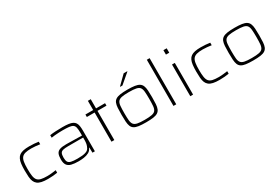

<svg xmlns="http://www.w3.org/2000/svg" viewBox="49 -1706 3846 2677"><g transform="rotate(-30 1972.0 -367.5)"><path d="M312 8Q250 8 208.5 -1Q167 -10 142 -30Q117 -50 104.5 -80.5Q92 -111 88.5 -154.5Q85 -198 85 -254Q85 -317 90.5 -361.5Q96 -406 110.5 -436.5Q125 -467 150 -484.5Q175 -502 213.5 -510Q252 -518 307 -518Q345 -518 386.5 -515Q428 -512 456 -507V-466Q427 -471 388 -474.5Q349 -478 318 -478Q257 -478 220 -468Q183 -458 163.5 -434Q144 -410 137 -366.5Q130 -323 130 -256Q130 -186 137 -141.5Q144 -97 164 -73.5Q184 -50 221.5 -41Q259 -32 321 -32Q357 -32 396.5 -36.5Q436 -41 462 -45V-4Q435 1 393 4.5Q351 8 312 8Z M803 8Q734 8 688.5 -3.5Q643 -15 621 -46.5Q599 -78 599 -138Q599 -195 613.5 -227Q628 -259 664.5 -272Q701 -285 767 -285Q779 -285 807 -284.5Q835 -284 872.5 -283Q910 -282 949 -281.5Q988 -281 1021 -280V-324Q1021 -378 1014 -409Q1007 -440 986 -454.5Q965 -469 925.5 -473.5Q886 -478 823 -478Q796 -478 761 -476.5Q726 -475 693.5 -472Q661 -469 640 -465V-506Q677 -512 729.5 -515Q782 -518 843 -518Q900 -518 940 -512.5Q980 -507 1004.5 -494.5Q1029 -482 1043 -460.5Q1057 -439 1062 -406.5Q1067 -374 1067 -328V0H1028L1026 -83H1021Q1005 -43 968.5 -23.5Q932 -4 888 2Q844 8 803 8ZM809 -32Q849 -32 885.5 -35.5Q922 -39 951 -51Q980 -63 994 -89Q1010 -118 1015.5 -146.5Q1021 -175 1021 -210V-248H780Q726 -248 696 -240Q666 -232 655 -209.5Q644 -187 644 -140Q644 -96 657 -72.5Q670 -49 706 -40.5Q742 -32 809 -32Z M1334 0V-470H1209V-510H1334V-658H1380V-510H1525V-470H1380V0Z M1889 8Q1818 8 1772 1.5Q1726 -5 1699.5 -22Q1673 -39 1661 -69Q1649 -99 1646 -144.5Q1643 -190 1643 -254Q1643 -319 1646 -364.5Q1649 -410 1661 -440Q1673 -470 1699.5 -487Q1726 -504 1772 -511Q1818 -518 1889 -518Q1959 -518 2005 -511Q2051 -504 2077.5 -487Q2104 -470 2116.5 -440Q2129 -410 2132 -364.5Q2135 -319 2135 -254Q2135 -190 2132 -144.5Q2129 -99 2116.5 -69Q2104 -39 2077.5 -22Q2051 -5 2005 1.5Q1959 8 1889 8ZM1888 -32Q1963 -32 2004.5 -40.5Q2046 -49 2063.5 -72.5Q2081 -96 2085 -139.5Q2089 -183 2089 -254Q2089 -325 2085 -369.5Q2081 -414 2063.5 -437.5Q2046 -461 2005 -469.5Q1964 -478 1888 -478Q1814 -478 1773 -469.5Q1732 -461 1714 -437.5Q1696 -414 1692 -369.5Q1688 -325 1688 -254Q1688 -183 1692 -139.5Q1696 -96 1714 -72.5Q1732 -49 1773 -40.5Q1814 -32 1888 -32ZM1822 -602V-607L1958 -741H2015V-736L1858 -602Z M2332 0V-743H2377V0Z M2599 -672V-743H2652V-672ZM2603 0V-510H2648V0Z M3073 8Q3011 8 2969.5 -1Q2928 -10 2903 -30Q2878 -50 2865.5 -80.5Q2853 -111 2849.5 -154.5Q2846 -198 2846 -254Q2846 -317 2851.5 -361.5Q2857 -406 2871.5 -436.5Q2886 -467 2911 -484.5Q2936 -502 2974.5 -510Q3013 -518 3068 -518Q3106 -518 3147.5 -515Q3189 -512 3217 -507V-466Q3188 -471 3149 -474.5Q3110 -478 3079 -478Q3018 -478 2981 -468Q2944 -458 2924.5 -434Q2905 -410 2898 -366.5Q2891 -323 2891 -256Q2891 -186 2898 -141.5Q2905 -97 2925 -73.5Q2945 -50 2982.5 -41Q3020 -32 3082 -32Q3118 -32 3157.5 -36.5Q3197 -41 3223 -45V-4Q3196 1 3154 4.5Q3112 8 3073 8Z M3614 8Q3543 8 3497 1.5Q3451 -5 3424.5 -22Q3398 -39 3386 -69Q3374 -99 3371 -144.5Q3368 -190 3368 -254Q3368 -319 3371 -364.5Q3374 -410 3386 -440Q3398 -470 3424.5 -487Q3451 -504 3497 -511Q3543 -518 3614 -518Q3684 -518 3730 -511Q3776 -504 3802.5 -487Q3829 -470 3841.5 -440Q3854 -410 3857 -364.5Q3860 -319 3860 -254Q3860 -190 3857 -144.5Q3854 -99 3841.5 -69Q3829 -39 3802.5 -22Q3776 -5 3730 1.5Q3684 8 3614 8ZM3613 -32Q3688 -32 3729.5 -40.5Q3771 -49 3788.5 -72.5Q3806 -96 3810 -139.5Q3814 -183 3814 -254Q3814 -325 3810 -369.5Q3806 -414 3788.5 -437.5Q3771 -461 3730 -469.5Q3689 -478 3613 -478Q3539 -478 3498 -469.5Q3457 -461 3439 -437.5Q3421 -414 3417 -369.5Q3413 -325 3413 -254Q3413 -183 3417 -139.5Q3421 -96 3439 -72.5Q3457 -49 3498 -40.5Q3539 -32 3613 -32Z"/></g></svg>

Font: Saira Expanded ExtraLight
Style: Regular
Weight: 250
Width: 7
Designer: Hector Gatti with collaboration of the Omnibus-Type team
Foundry: Omnibus-Type
Version: Version 1.101